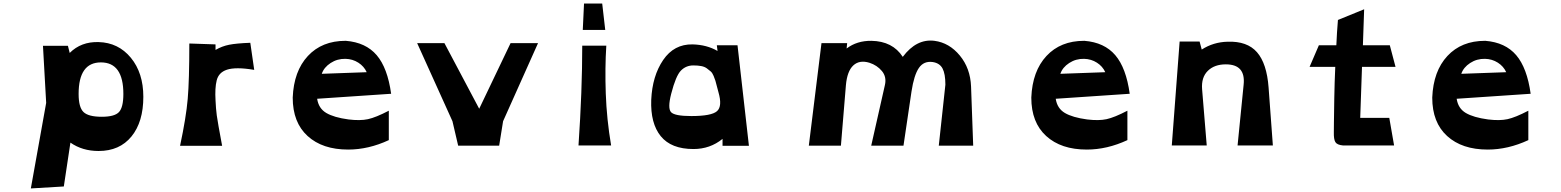

<svg xmlns="http://www.w3.org/2000/svg" viewBox="-20 -816 8759 1077"><path d="M375 -16 338 230 153 241 239 -239 221 -559H361L371 -519Q435 -583 533 -580Q644 -577 714 -492Q784 -407 784 -273Q784 -132 717.5 -50.5Q651 31 533 31Q442 31 375 -16ZM672 -289Q672 -466 546 -466Q421 -466 421 -289Q421 -214 448.5 -187.5Q476 -161 551 -161Q623 -161 647.5 -187.5Q672 -214 672 -289Z M1384 -576 1406 -424Q1353 -433 1315 -433Q1277 -433 1253 -425Q1229 -417 1215 -402Q1201 -387 1195.5 -365Q1190 -343 1188.5 -315Q1187 -287 1189 -253Q1191 -206 1196 -168.5Q1201 -131 1226 2H990Q1024 -157 1033 -261.5Q1042 -366 1042 -572L1189 -567V-536Q1225 -557 1265.5 -565Q1306 -573 1384 -576Z M2174 -290 1759 -262Q1767 -208 1810 -182.5Q1853 -157 1935 -146Q2000 -138 2044 -147.5Q2088 -157 2161 -195V-30Q2047 23 1933 23Q1789 23 1705.5 -53Q1622 -129 1622 -268V-269Q1628 -417 1707 -502Q1786 -587 1918 -587H1920Q2032 -578 2093 -506.5Q2154 -435 2174 -290ZM1785 -402 2037 -411Q2022 -444 1990 -464.5Q1958 -485 1918 -486Q1872 -487 1834.5 -462.5Q1797 -438 1785 -402Z M2550 1 2518 -136 2320 -574H2473L2668 -206L2844 -574H2998L2802 -136L2780 1Z M3249 -648 3256 -796H3358L3375 -648ZM3225 0Q3246 -308 3246 -560H3381Q3373 -435 3378 -291.5Q3383 -148 3408 0Z M3870 20Q3745 20 3686.5 -52Q3628 -124 3633 -256Q3639 -390 3700 -479.5Q3761 -569 3865 -567Q3945 -565 4005 -530L4001 -562H4117L4181 2H4033V-37Q3963 20 3870 20ZM3858 -165Q3971 -165 4002 -192.5Q4033 -220 4010 -299Q4007 -309 4001.5 -331Q3996 -353 3993 -363Q3990 -373 3983 -390Q3976 -407 3967 -415Q3958 -423 3945 -432.5Q3932 -442 3913 -445.5Q3894 -449 3869 -449Q3828 -449 3799.5 -420Q3771 -391 3745 -290Q3724 -208 3744.5 -186.5Q3765 -165 3858 -165Z M5044 -497Q5121 -600 5222 -587Q5305 -576 5364 -504.5Q5423 -433 5427 -331L5439 1H5246L5283 -341Q5283 -402 5267 -432Q5251 -462 5212 -468Q5162 -475 5134.5 -435Q5107 -395 5093 -303L5048 1H4867L4944 -340Q4954 -385 4927 -417.5Q4900 -450 4857 -464Q4801 -481 4766.5 -449Q4732 -417 4725 -338L4697 1H4517L4588 -574H4732L4729 -544Q4787 -588 4868 -587Q4987 -585 5044 -497Z M6317 -290 5902 -262Q5910 -208 5953 -182.5Q5996 -157 6078 -146Q6143 -138 6187 -147.5Q6231 -157 6304 -195V-30Q6190 23 6076 23Q5932 23 5848.5 -53Q5765 -129 5765 -268V-269Q5771 -417 5850 -502Q5929 -587 6061 -587H6063Q6175 -578 6236 -506.5Q6297 -435 6317 -290ZM5928 -402 6180 -411Q6165 -444 6133 -464.5Q6101 -485 6061 -486Q6015 -487 5977.5 -462.5Q5940 -438 5928 -402Z M7096 -325 7120 0H6922L6956 -341Q6968 -455 6856 -455Q6792 -455 6755 -418.5Q6718 -382 6723 -316L6749 0H6553L6597 -583H6709L6721 -538Q6786 -580 6866 -582Q6976 -586 7031 -523Q7086 -460 7096 -325Z M7610 -155H7773L7800 0H7514Q7480 -3 7470.5 -19Q7461 -35 7462 -74Q7462 -78 7462.5 -128.5Q7463 -179 7464.5 -266Q7466 -353 7470 -441H7326L7378 -562H7476Q7479 -633 7485 -704L7632 -764L7625 -562H7776L7808 -441H7620Z M8566 -290 8151 -262Q8159 -208 8202 -182.5Q8245 -157 8327 -146Q8392 -138 8436 -147.5Q8480 -157 8553 -195V-30Q8439 23 8325 23Q8181 23 8097.5 -53Q8014 -129 8014 -268V-269Q8020 -417 8099 -502Q8178 -587 8310 -587H8312Q8424 -578 8485 -506.5Q8546 -435 8566 -290ZM8177 -402 8429 -411Q8414 -444 8382 -464.5Q8350 -485 8310 -486Q8264 -487 8226.5 -462.5Q8189 -438 8177 -402Z"/></svg>

Font: OpenDyslexic
Style: Bold
Weight: 800
Designer: Abbie Gonzalez
Version: Version 0.920;hotconv 1.0.109;makeotfexe 2.5.65596